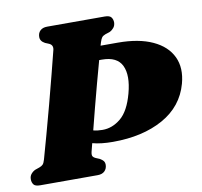

<svg xmlns="http://www.w3.org/2000/svg" viewBox="-84 -783 911 867"><g transform="rotate(-10 371.5 -350.0)"><path d="M286 -107.5Q283 -93.5 287 -87.5Q291 -81.5 299.5 -78L317.5 -70.5Q328 -64.5 333.5 -57.8Q339 -51 339 -39.5Q338.5 -22 327.2 -11Q316 0 295 0H31.5Q9 0 1.8 -9.8Q-5.5 -19.5 -5.5 -34Q-5.5 -48.5 2.8 -58.2Q11 -68 22 -73L42 -80Q53 -84 58.5 -90Q64 -96 68.5 -111.5Q81 -155.5 98.5 -219Q116 -282.5 134.5 -352Q153 -421.5 169.2 -485Q185.5 -548.5 196.5 -592.5Q201 -613.5 182.5 -622L164.5 -629.5Q143 -641 143.5 -660.5Q143.5 -678 154.8 -689Q166 -700 187 -700H451Q473 -700 480.5 -690.2Q488 -680.5 488 -666Q487.5 -651.5 479.2 -641.8Q471 -632 460 -627L440 -620.5Q428.5 -616 423.8 -610Q419 -604 414 -588.5Q412 -581.5 409.5 -573.5H488.5Q584.5 -573.5 647.8 -544.2Q711 -515 735.8 -462.5Q760.5 -410 741.5 -340.5Q714 -240.5 620 -188.2Q526 -136 389.5 -136Q335 -136 296 -146.5Q293 -134 290.2 -124Q287.5 -114 286 -107.5ZM404.5 -510.5H392Q379 -463.5 364.2 -408.8Q349.5 -354 335.5 -300.2Q321.5 -246.5 310.5 -202.5Q329.5 -197.5 352 -197.5Q397 -197 436 -229Q475 -261 496 -339Q517.5 -419 495.8 -464.8Q474 -510.5 404.5 -510.5Z"/></g></svg>

Font: Fraunces 72pt S050 Black
Style: Italic
Weight: 900
Italic angle: -16°
Version: Version 1.000; ttfautohint (v1.8.3)